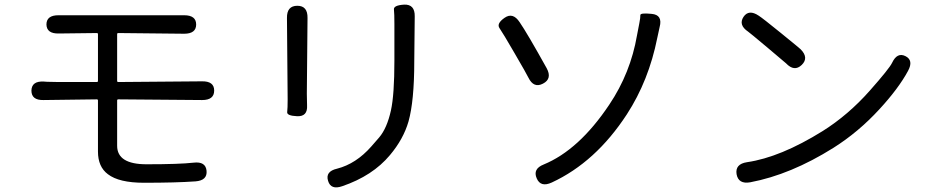

<svg xmlns="http://www.w3.org/2000/svg" viewBox="-20 -776 4040 831"><path d="M603 15Q495 15 447 -22Q404 -54 404 -120V-341Q404 -346 399 -346L168 -343Q116 -342 116 -384Q117 -426 170 -423L184 -422Q209 -421 234 -421H399Q404 -421 404 -426V-628Q404 -633 399 -633L234 -631Q182 -630 181 -670Q181 -710 233 -710H777Q829 -710 829 -670Q829 -630 777 -630L492 -633Q487 -633 487 -628V-426Q487 -421 492 -421L854 -424Q907 -425 907 -384Q907 -343 855 -343L492 -346Q487 -346 487 -341V-145Q487 -65 614 -65Q757 -65 818 -72Q870 -78 874 -37Q878 5 826 9Q742 15 603 15Z M1461 30Q1412 47 1400 7Q1387 -34 1439 -46Q1521 -67 1587 -142Q1604 -161 1621 -181Q1655 -221 1672 -298Q1687 -366 1687 -514V-672Q1687 -717 1685 -735Q1683 -753 1729 -756Q1776 -758 1775 -705L1773 -510Q1773 -339 1748 -250Q1726 -174 1668 -105Q1593 -15 1461 30ZM1266 -273Q1221 -275 1223 -291Q1225 -307 1225 -346L1222 -698Q1221 -751 1267 -751Q1312 -751 1311 -698L1308 -370Q1308 -345 1309 -320Q1312 -271 1266 -273Z M2368 14Q2320 36 2303 -4Q2285 -45 2333 -64Q2486 -127 2617 -323Q2709 -460 2737 -623Q2742 -649 2747 -675Q2752 -700 2751.5 -710.5Q2751 -721 2800 -716Q2849 -712 2835 -659Q2830 -638 2825 -613Q2788 -427 2693 -281Q2558 -74 2368 14ZM2330 -414Q2290 -393 2267 -440Q2260 -455 2207 -546Q2156 -634 2142 -654Q2128 -674 2164 -699Q2200 -724 2229 -680Q2262 -632 2346 -481Q2371 -435 2330 -414Z M3227 13Q3176 22 3168 -22Q3161 -66 3213 -74Q3358 -95 3541 -209Q3652 -279 3744 -383Q3829 -479 3841 -504Q3863 -551 3899 -533Q3935 -515 3910 -469Q3869 -393 3786 -303Q3695 -204 3587 -136Q3402 -20 3227 13ZM3450 -495Q3418 -464 3382 -502Q3380 -504 3304 -568Q3223 -636 3218 -639Q3175 -668 3198 -703Q3221 -737 3264 -708Q3280 -698 3360 -633Q3440 -568 3445 -563Q3482 -526 3450 -495Z"/></svg>

Font: Resource Han Rounded CN
Style: Regular
Weight: 400
Designer: Cyano Hao (round all glyphs); Ryoko NISHIZUKA  (kana, bopomofo & ideographs); Paul D. Hunt (Latin, Greek & Cyrillic); Sa
Foundry: Cyano Hao
Version: 0.990